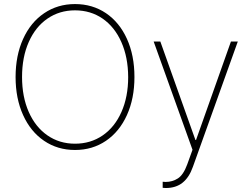

<svg xmlns="http://www.w3.org/2000/svg" viewBox="-20 -737 1240 956"><path d="M353.5 9.8Q266.6 9.8 199.5 -35.9Q132.3 -81.5 95 -164.1Q57.6 -246.6 57.6 -353.5Q57.6 -460.4 95 -543Q132.3 -625.5 199.7 -671.1Q267.1 -716.8 353.5 -716.8Q440.4 -716.8 507.6 -671.4Q574.7 -626 612.1 -543.5Q649.4 -460.9 649.4 -353.5Q649.4 -246.6 612.1 -164.1Q574.7 -81.5 507.6 -35.9Q440.4 9.8 353.5 9.8ZM353.5 -685.5Q276.4 -685.5 216.6 -644.5Q156.7 -603.5 123.3 -528.1Q89.8 -452.6 89.8 -353.5Q89.8 -255.4 123 -179.9Q156.2 -104.5 216.1 -63Q275.9 -21.5 353.5 -21.5Q431.2 -21.5 491.2 -62.7Q551.3 -104 584.7 -179.4Q618.2 -254.9 618.2 -353.5Q617.7 -452.1 584.2 -527.6Q550.8 -603 491 -644.3Q431.2 -685.5 353.5 -685.5ZM790 198.2V168L804.7 168.9Q838.4 168.9 865.7 151.4Q893.1 133.8 912.1 82L938.5 8.8L745.1 -530.3H778.3L953.1 -40H956.1L1129.9 -530.3H1164.1L940.4 93.8Q921.9 146.5 888.7 172.9Q855.5 199.2 805.7 199.2Q793.9 199.2 790 198.2Z"/></svg>

Font: Pretendard Std Thin
Style: Regular
Weight: 100
Designer: Base glyphs from Inter by Rasmus Andersson; Hangeul glyphs from Noto Sans CJK(Source Han Sans) by Jang Soo-young and Kan
Foundry: Kil Hyung-jin
Version: Version 1.309